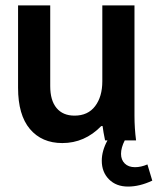

<svg xmlns="http://www.w3.org/2000/svg" viewBox="-20 -520 584 711"><path d="M525.9 88.9 543.9 148.9Q497.1 170.9 454.1 170.9Q410.2 170.9 383.5 144Q356.9 117.2 356.9 75.2Q356.9 38.6 377.9 0H369.1Q362.3 -32.7 359.9 -53.2H355Q293.5 9.8 210.9 9.8Q134.8 9.8 90.8 -42.2Q46.9 -94.2 46.9 -194.8V-500H166V-201.2Q166 -147.9 189.5 -119.9Q212.9 -91.8 255.9 -91.8Q305.7 -91.8 332.3 -127Q358.9 -162.1 358.9 -219.2V-500H478V-91.8Q478 -44.9 483.9 0H441.9Q428.2 26.9 428.2 49.8Q428.2 71.8 441.9 85.4Q455.6 99.1 480 99.1Q502 99.1 525.9 88.9Z"/></svg>

Font: LT Hoop SemBd
Style: Regular
Weight: 600
Designer: Daniel Lyons
Foundry: LyonsType
Version: Version 1.000